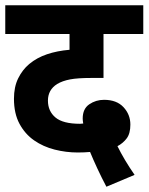

<svg xmlns="http://www.w3.org/2000/svg" viewBox="-20 -642 564 729"><path d="M384 67Q366 33 349.5 -2.5Q333 -38 322 -65Q300 -63 275 -63Q231 -63 187.5 -74Q144 -85 109.5 -109Q75 -133 54 -172Q33 -211 33 -267Q33 -312 49 -344.5Q65 -377 91 -399Q120 -423 158.5 -436Q197 -449 244 -453V-513H0V-622H524V-513H373V-346H326Q275 -346 246 -340.5Q217 -335 197 -323Q162 -301 162 -260Q162 -220 190.5 -196Q219 -172 284 -172Q290 -172 296 -173Q294 -184 294 -192Q294 -229 319 -246Q344 -263 375 -263Q423 -263 449 -235Q475 -207 475 -169Q475 -135 461 -116.5Q447 -98 426 -87Q451 -36 491 22Z"/></svg>

Font: Noto Sans Devanagari UI SemiCondensed
Style: Bold
Weight: 700
Width: 4
Designer: Jelle Bosma - Monotype Design Team
Foundry: Monotype Imaging Inc.
Version: Version 2.004; ttfautohint (v1.8.4.7-5d5b)